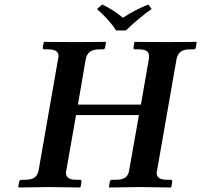

<svg xmlns="http://www.w3.org/2000/svg" viewBox="-20 -832 894 853"><path d="M641.1 -568.8Q642.1 -572.8 642.1 -582Q642.1 -598.6 631.1 -605.7Q620.1 -612.8 594.2 -612.8H580.1Q571.8 -612.8 573.2 -621.1L577.1 -645L579.1 -646Q676.8 -645 715.8 -645L852.1 -646L854 -645L850.1 -621.1Q848.6 -612.8 840.8 -612.8H826.2Q796.4 -612.8 782.2 -601.8Q768.1 -590.8 764.2 -568.8L678.2 -77.1Q675.8 -67.4 675.8 -64.9Q675.8 -48.8 687 -41Q698.2 -33.2 724.1 -33.2H738.8Q746.6 -33.2 745.1 -23.9L741.2 -1L738.8 1Q637.2 -1 602.1 -1L465.8 1L463.9 -1L467.8 -23.9Q469.2 -33.2 478 -33.2H492.2Q522.5 -33.2 536.6 -43.2Q550.8 -53.2 554.2 -77.1L597.2 -320.8H317.9L274.9 -77.1Q272.9 -69.3 272.9 -64.9Q272.9 -48.8 284.2 -41Q295.4 -33.2 321.8 -33.2H335.9Q343.3 -33.2 341.8 -23.9L337.9 -1L335.9 1Q235.4 -1 199.2 -1L63 1L61 -1L64.9 -23.9Q65.4 -27.8 68.6 -30.5Q71.8 -33.2 75.2 -33.2H88.9Q119.1 -33.2 133.3 -43.2Q147.5 -53.2 151.9 -77.1L237.8 -568.8Q240.2 -578.6 240.2 -582Q240.2 -598.1 228.5 -605.5Q216.8 -612.8 190.9 -612.8H176.8Q169.9 -612.8 169.9 -621.1L174.8 -645L176.8 -646Q273.9 -645 313 -645L450.2 -646L451.2 -645L446.8 -621.1Q445.3 -612.8 438 -612.8H423.8Q394 -612.8 379.4 -601.8Q364.7 -590.8 360.8 -568.8L326.2 -367.2H606ZM496.1 -696.8Q467.8 -740.7 411.1 -792L434.1 -812Q485.8 -787.6 525.9 -752.9Q581.5 -789.6 639.2 -812L653.8 -792Q602.5 -756.8 539.1 -696.8Z"/></svg>

Font: Linux Libertine G
Style: Bold Italic
Weight: 700
Italic angle: -11.5°
Designer: Philipp H. Poll
Foundry: Philipp H. Poll
Version: Version 4.1.0